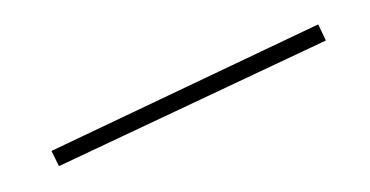

<svg xmlns="http://www.w3.org/2000/svg" viewBox="-29 -680 387 201"><g transform="rotate(-10 164.0 -579.5)"><path d="M315 -629 320 -611 22 -530 17 -547Z"/></g></svg>

Font: Elsie Black
Style: Regular
Weight: 900
Designer: Alejandro Inler
Foundry: Alejandro Inler
Version: 1.002